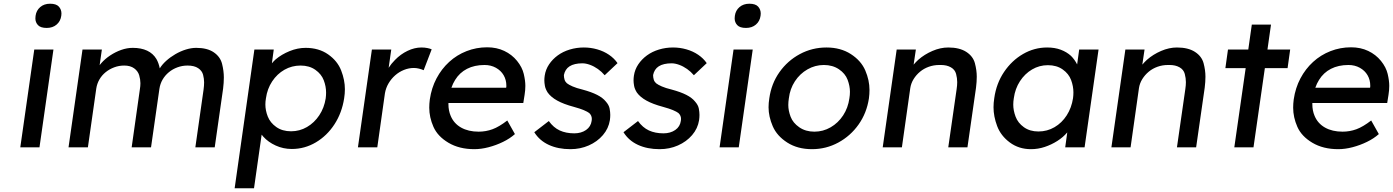

<svg xmlns="http://www.w3.org/2000/svg" viewBox="-20 -791 7480 1031"><path d="M231 -641Q198 -641 184 -656Q170 -671 170 -692Q170 -699 171 -706Q175 -735 196 -753Q217 -771 249 -771Q282 -771 296 -755.5Q310 -740 310 -718Q310 -712 309 -706Q305 -677 284 -659Q263 -641 231 -641ZM89 0 164 -525H267L192 0Z M348 0 423 -525H527L515 -441Q519 -446 523 -451Q544 -475 572 -493.5Q600 -512 631 -523Q662 -534 693 -534Q738 -534 770 -519Q802 -504 820 -474Q832 -453 838 -424Q851 -445 872 -464Q894 -484 921.5 -500Q949 -516 978 -525Q1007 -534 1034 -534Q1093 -534 1128 -510Q1163 -486 1172.5 -448Q1182 -410 1182 -375Q1182 -347 1178 -315L1133 0H1029L1073 -309Q1076 -331 1076 -349Q1076 -368 1070.5 -389.5Q1065 -411 1044 -425Q1023 -439 987 -439Q959 -439 933 -429.5Q907 -420 886.5 -403Q866 -386 853 -363.5Q840 -341 836 -314L791 0H687L731 -311Q734 -329 734 -344Q734 -364 727.5 -386.5Q721 -409 700.5 -424Q680 -439 647 -439Q619 -439 593.5 -429.5Q568 -420 547.5 -403.5Q527 -387 514 -364.5Q501 -342 497 -316L452 0Z M1240 220 1346 -525H1450L1440 -451Q1448 -461 1460 -472Q1492 -499 1535 -516.5Q1578 -534 1621 -534Q1692 -534 1742 -499Q1792 -464 1812 -412.5Q1832 -361 1832 -312Q1832 -288 1828 -263Q1816 -185 1776 -123.5Q1736 -62 1676 -26.5Q1616 9 1547 9Q1501 9 1460.5 -9.5Q1420 -28 1394 -57Q1389 -62 1385 -68L1344 220ZM1543 -86Q1589 -86 1628.5 -109Q1668 -132 1694.5 -172Q1721 -212 1729 -263Q1731 -279 1731 -294Q1731 -327 1718.5 -360Q1706 -393 1673.5 -416Q1641 -439 1594 -439Q1547 -439 1507.5 -416.5Q1468 -394 1441.5 -354Q1415 -314 1408 -263Q1405 -246 1405 -230Q1405 -198 1418 -165Q1431 -132 1463.5 -109Q1496 -86 1543 -86Z M1902 0 1977 -525H2081L2067 -427Q2081 -449 2101 -469Q2131 -500 2168.5 -518Q2206 -536 2243 -536Q2260 -536 2275 -533Q2290 -530 2298 -526L2255 -414Q2244 -419 2230 -422.5Q2216 -426 2202 -426Q2175 -426 2149 -415.5Q2123 -405 2102 -386.5Q2081 -368 2066.5 -343.5Q2052 -319 2047 -290L2006 0Z M2527 10Q2446 10 2388 -24.5Q2330 -59 2307.5 -110Q2285 -161 2285 -213Q2285 -234 2288 -257Q2297 -319 2324 -370Q2351 -421 2392 -458.5Q2433 -496 2485.5 -516.5Q2538 -537 2596 -537Q2647 -537 2688 -517.5Q2729 -498 2756.5 -464Q2784 -430 2792.5 -394Q2801 -358 2801 -330Q2801 -307 2797 -282L2790 -238H2388Q2388 -235 2388 -232Q2388 -197 2400 -169Q2417 -128 2456 -106Q2495 -84 2550 -84Q2589 -84 2624.5 -97Q2660 -110 2704 -144L2745 -71Q2718 -47 2681 -29Q2644 -11 2604 -0.5Q2564 10 2527 10ZM2698 -320 2699 -327Q2699 -329 2699 -331Q2699 -362 2684.5 -387Q2670 -412 2643 -427Q2616 -442 2582 -442Q2528 -442 2488 -421.5Q2448 -401 2424 -362Q2412 -343 2404 -320Z M3043 10Q2977 10 2927 -13Q2877 -36 2849 -81L2927 -141Q2952 -106 2985.5 -90.5Q3019 -75 3064 -75Q3082 -75 3098 -79.5Q3114 -84 3127 -93Q3140 -102 3147.5 -114.5Q3155 -127 3157 -142Q3158 -147 3158 -152Q3158 -171 3144 -184Q3135 -191 3115 -199.5Q3095 -208 3062 -217Q3006 -232 2972 -251Q2938 -270 2921 -294Q2909 -313 2906 -330Q2903 -347 2903 -359Q2903 -372 2905 -385Q2910 -418 2928.5 -445.5Q2947 -473 2975 -493.5Q3003 -514 3039.5 -525Q3076 -536 3115 -536Q3152 -536 3187 -526Q3222 -516 3250 -497Q3278 -478 3296 -452L3227 -387Q3211 -406 3190.5 -420.5Q3170 -435 3148 -443Q3126 -451 3107 -451Q3086 -451 3068.5 -447Q3051 -443 3038.5 -435Q3026 -427 3018.5 -415Q3011 -403 3008 -388Q3008 -375 3011.5 -363.5Q3015 -352 3024 -344Q3034 -336 3054.5 -327Q3075 -318 3108 -310Q3156 -297 3186.5 -281.5Q3217 -266 3233 -246Q3250 -227 3253.5 -208Q3257 -189 3257 -174Q3257 -161 3255 -146Q3248 -101 3217.5 -65.5Q3187 -30 3141.5 -10Q3096 10 3043 10Z M3522 10Q3456 10 3406 -13Q3356 -36 3328 -81L3406 -141Q3431 -106 3464.5 -90.5Q3498 -75 3543 -75Q3561 -75 3577 -79.5Q3593 -84 3606 -93Q3619 -102 3626.5 -114.5Q3634 -127 3636 -142Q3637 -147 3637 -152Q3637 -171 3623 -184Q3614 -191 3594 -199.5Q3574 -208 3541 -217Q3485 -232 3451 -251Q3417 -270 3400 -294Q3388 -313 3385 -330Q3382 -347 3382 -359Q3382 -372 3384 -385Q3389 -418 3407.5 -445.5Q3426 -473 3454 -493.5Q3482 -514 3518.5 -525Q3555 -536 3594 -536Q3631 -536 3666 -526Q3701 -516 3729 -497Q3757 -478 3775 -452L3706 -387Q3690 -406 3669.5 -420.5Q3649 -435 3627 -443Q3605 -451 3586 -451Q3565 -451 3547.5 -447Q3530 -443 3517.5 -435Q3505 -427 3497.5 -415Q3490 -403 3487 -388Q3487 -375 3490.5 -363.5Q3494 -352 3503 -344Q3513 -336 3533.5 -327Q3554 -318 3587 -310Q3635 -297 3665.5 -281.5Q3696 -266 3712 -246Q3729 -227 3732.5 -208Q3736 -189 3736 -174Q3736 -161 3734 -146Q3727 -101 3696.5 -65.5Q3666 -30 3620.5 -10Q3575 10 3522 10Z M3986 -641Q3953 -641 3939 -656Q3925 -671 3925 -692Q3925 -699 3926 -706Q3930 -735 3951 -753Q3972 -771 4004 -771Q4037 -771 4051 -755.5Q4065 -740 4065 -718Q4065 -712 4064 -706Q4060 -677 4039 -659Q4018 -641 3986 -641ZM3844 0 3919 -525H4022L3947 0Z M4340 10Q4263 10 4207.5 -25.5Q4152 -61 4129.5 -113Q4107 -165 4107 -215Q4107 -238 4111 -263Q4122 -342 4165.5 -403.5Q4209 -465 4275 -500.5Q4341 -536 4418 -536Q4494 -536 4549 -500.5Q4604 -465 4626.5 -412.5Q4649 -360 4649 -308Q4649 -286 4646 -263Q4634 -184 4590.5 -122.5Q4547 -61 4481.5 -25.5Q4416 10 4340 10ZM4353 -84Q4400 -84 4440.5 -107.5Q4481 -131 4507.5 -171.5Q4534 -212 4541 -263Q4544 -281 4544 -298Q4544 -329 4531.5 -362.5Q4519 -396 4485 -419Q4451 -442 4404 -442Q4357 -442 4316 -418.5Q4275 -395 4248.5 -354.5Q4222 -314 4216 -263Q4213 -244 4213 -227Q4213 -197 4225.5 -164Q4238 -131 4272 -107.5Q4306 -84 4353 -84Z M4720 0 4795 -525H4898L4886 -444Q4897 -457 4911 -470Q4944 -499 4987 -517.5Q5030 -536 5072 -536Q5132 -536 5168.5 -512.5Q5205 -489 5215 -451.5Q5225 -414 5225 -379Q5225 -352 5221 -320L5175 0H5072L5117 -313Q5120 -333 5120 -350Q5120 -371 5114 -394Q5108 -417 5086 -429.5Q5064 -442 5033 -442Q5029 -442 5024 -442Q4994 -442 4967.5 -432.5Q4941 -423 4920.5 -406Q4900 -389 4886 -366.5Q4872 -344 4868 -318L4823 0Z M5516 10Q5451 10 5402.5 -26Q5354 -62 5334.5 -114Q5315 -166 5315 -215Q5315 -239 5319 -264Q5330 -343 5371.5 -404.5Q5413 -466 5473.5 -501Q5534 -536 5603 -536Q5644 -536 5676 -524Q5708 -512 5731 -491Q5751 -471 5764 -445L5775 -525H5879L5804 0H5700L5711 -80Q5711 -80 5711 -80Q5689 -54 5657.5 -34Q5626 -14 5590 -2Q5554 10 5516 10ZM5556 -85Q5603 -85 5642.5 -108Q5682 -131 5708 -171.5Q5734 -212 5742 -264Q5744 -280 5744 -295Q5744 -328 5731.5 -361.5Q5719 -395 5686.5 -418Q5654 -441 5607 -441Q5561 -441 5522 -418Q5483 -395 5457 -355Q5431 -315 5424 -264Q5421 -246 5421 -229Q5421 -198 5433.5 -164.5Q5446 -131 5478 -108Q5510 -85 5556 -85Z M5948 0 6023 -525H6126L6114 -444Q6125 -457 6139 -470Q6172 -499 6215 -517.5Q6258 -536 6300 -536Q6360 -536 6396.5 -512.5Q6433 -489 6443 -451.5Q6453 -414 6453 -379Q6453 -352 6449 -320L6403 0H6300L6345 -313Q6348 -333 6348 -350Q6348 -371 6342 -394Q6336 -417 6314 -429.5Q6292 -442 6261 -442Q6257 -442 6252 -442Q6222 -442 6195.5 -432.5Q6169 -423 6148.5 -406Q6128 -389 6114 -366.5Q6100 -344 6096 -318L6051 0Z M6560 -425 6574 -525H6683L6702 -659H6805L6786 -525H6908L6894 -425H6772L6711 0H6608L6669 -425Z M7166 10Q7085 10 7027 -24.5Q6969 -59 6946.5 -110Q6924 -161 6924 -213Q6924 -234 6927 -257Q6936 -319 6963 -370Q6990 -421 7031 -458.5Q7072 -496 7124.5 -516.5Q7177 -537 7235 -537Q7286 -537 7327 -517.5Q7368 -498 7395.5 -464Q7423 -430 7431.5 -394Q7440 -358 7440 -330Q7440 -307 7436 -282L7429 -238H7027Q7027 -235 7027 -232Q7027 -197 7039 -169Q7056 -128 7095 -106Q7134 -84 7189 -84Q7228 -84 7263.5 -97Q7299 -110 7343 -144L7384 -71Q7357 -47 7320 -29Q7283 -11 7243 -0.5Q7203 10 7166 10ZM7337 -320 7338 -327Q7338 -329 7338 -331Q7338 -362 7323.5 -387Q7309 -412 7282 -427Q7255 -442 7221 -442Q7167 -442 7127 -421.5Q7087 -401 7063 -362Q7051 -343 7043 -320Z"/></svg>

Font: Lexend
Style: Italic
Weight: 400
Italic angle: -8.13011°
Designer: Bonnie Shaver-Troup, Thomas Jockin
Foundry: Lexend
Version: Version 1.007